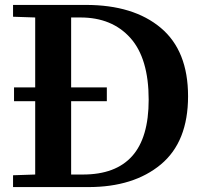

<svg xmlns="http://www.w3.org/2000/svg" viewBox="-20 -760 818 780"><path d="M33 -48 123 -51V-349H37V-405H123V-689L33 -692V-740H329Q522 -740 633 -647Q744 -554 744 -369Q744 -184 633.5 -92Q523 0 339 0H33ZM317 -51Q450 -51 517 -126Q584 -201 584 -355Q584 -523 509.5 -606Q435 -689 307 -689H269V-405H414V-349H269V-51Z"/></svg>

Font: Minipax
Style: Bold
Weight: 600
Designer: Raphaël Ronot, Igor Stepanchenko (Cyrillic)
Foundry: steppetype
Version: Version 1.002